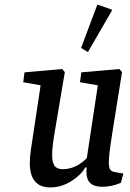

<svg xmlns="http://www.w3.org/2000/svg" viewBox="-20 -820 575 852"><path d="M527.3 -49.8 516.6 -8.8Q475.6 8.8 433.6 8.8Q397.9 8.8 380.6 -7.6Q363.3 -23.9 363.3 -58.6Q363.3 -68.4 364.3 -77.1H358.4Q340.3 -43.9 296.4 -16.1Q252.4 11.7 203.1 11.7Q112.3 11.7 112.3 -96.7Q112.3 -120.6 117.2 -156.2L160.2 -441.4L83 -455.1L88.9 -499L255.9 -513.7L267.6 -500L220.7 -221.7Q211.4 -164.6 211.4 -131.8Q211.4 -98.6 222.2 -84Q232.9 -69.3 258.8 -69.3Q316.4 -69.3 365.2 -118.2L414.1 -441.4L335 -455.1L340.8 -499L509.8 -513.7L521.5 -500L476.6 -218.8Q462.9 -130.4 462.9 -100.6Q462.9 -77.6 468.5 -68.4Q474.1 -59.1 488.3 -56.6ZM478.5 -776.4 370.1 -588.9 339.8 -607.4 412.1 -799.8Z"/></svg>

Font: Neuton
Style: Italic
Weight: 400
Italic angle: -9°
Designer: Brian M Zick
Version: Version 1.32